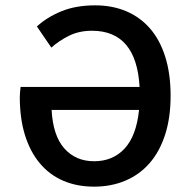

<svg xmlns="http://www.w3.org/2000/svg" viewBox="-20 -686 707 718"><path d="M332 12Q267 12 215.5 -10.5Q164 -33 128 -76.5Q92 -120 73 -182Q54 -244 54 -324Q54 -332 55 -341.5Q56 -351 57 -361H502Q490 -571 324 -571Q276 -571 238.5 -552.5Q201 -534 172 -508L118 -587Q156 -622 210 -644Q264 -666 336 -666Q400 -666 452 -644Q504 -622 541 -579.5Q578 -537 598 -473.5Q618 -410 618 -328Q618 -246 597.5 -182.5Q577 -119 539.5 -76Q502 -33 449 -10.5Q396 12 332 12ZM332 -83Q402 -83 446 -130.5Q490 -178 500 -275H173Q178 -179 220.5 -131Q263 -83 332 -83Z"/></svg>

Font: Giro Sans Semibold
Style: Regular
Weight: 600
Designer: Paul D. Hunt
Foundry: Adobe Systems Incorporated
Version: Version 1.000;PS 1.0;hotconv 1.0.88;makeotf.lib2.5.647800